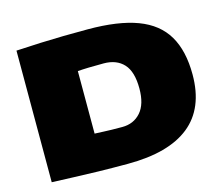

<svg xmlns="http://www.w3.org/2000/svg" viewBox="-102 -842 1132 985"><g transform="rotate(-15 464.0 -350.0)"><path d="M461 10Q374 10 305.5 8.5Q237 7 177.5 4.5Q118 2 59 0V-699Q128 -703 189 -705.5Q250 -708 310.5 -709Q371 -710 440 -710Q602 -710 703.5 -672Q805 -634 852.5 -553.5Q900 -473 900 -347Q900 -168 789 -79Q678 10 461 10ZM482 -180Q543 -180 580.5 -222.5Q618 -265 618 -348Q618 -438 580 -479Q542 -520 474 -520Q428 -520 393.5 -519Q359 -518 336 -516V-184Q362 -183 382.5 -182Q403 -181 426 -180.5Q449 -180 482 -180Z"/></g></svg>

Font: Georama Expanded Black
Style: Regular
Weight: 900
Width: 7
Designer: Jean-Baptiste Levee
Foundry: Production Type
Version: Version 1.000